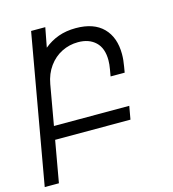

<svg xmlns="http://www.w3.org/2000/svg" viewBox="-142 -643 855 948"><g transform="rotate(-15 285.0 -169.0)"><path d="M104 -550H176.5L157.5 -450Q191.5 -478 231.2 -492.2Q271 -506.5 320 -506.5Q412 -506.5 460 -457.8Q508 -409 508 -323.5Q508 -294 502 -261L497 -231.5H425L431 -266Q435.5 -291 435.5 -312Q435.5 -373.5 402.2 -405Q369 -436.5 313 -436.5Q268.5 -436.5 229.5 -417Q190.5 -397.5 163.5 -360.2Q136.5 -323 127.5 -272L91.5 -67.5H476.5L464.5 0H79.5L42 212H-30.5Z"/></g></svg>

Font: JuliaMono Light
Style: Italic
Weight: 300
Italic angle: -9°
Monospace: yes
Designer: cormullion
Foundry: corm
Version: Version 0.054; ttfautohint (v1.8.4)